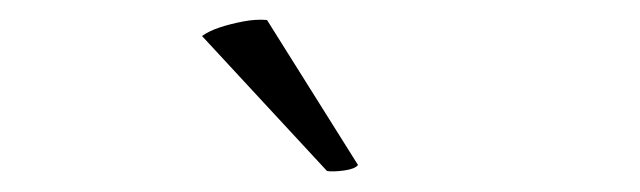

<svg xmlns="http://www.w3.org/2000/svg" viewBox="-20 -732 640 192"><path d="M182 -696Q189 -701 199.5 -704.5Q210 -708 223 -710.5Q236 -713 247 -712L338 -567Q335 -563 324 -561.5Q313 -560 307 -561Z"/></svg>

Font: Arima Thin Light
Style: Regular
Weight: 300
Version: Version 1.100